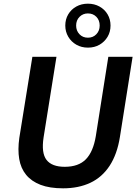

<svg xmlns="http://www.w3.org/2000/svg" viewBox="-20 -1014 752 1044"><path d="M323 10Q250 10 200.5 -9Q151 -28 122 -63.5Q93 -99 84.5 -149.5Q76 -200 85 -264L156 -705H287L217 -267Q204 -182 233 -144.5Q262 -107 332 -107Q407 -107 447 -148Q487 -189 501 -274L569 -705H701L632 -269Q617 -175 576 -112.5Q535 -50 471 -20Q407 10 323 10ZM458 -755Q423 -755 395 -771Q367 -787 351 -814.5Q335 -842 335 -875Q335 -909 351 -936Q367 -963 395 -978.5Q423 -994 458 -994Q493 -994 521 -978.5Q549 -963 565 -936Q581 -909 581 -875Q581 -841 565 -814Q549 -787 521.5 -771Q494 -755 458 -755ZM458 -809Q486 -809 504 -828Q522 -847 522 -875Q522 -904 504 -922.5Q486 -941 458 -941Q431 -941 412.5 -922.5Q394 -904 394 -875Q394 -847 412 -828Q430 -809 458 -809Z"/></svg>

Font: Nunito Sans 7pt SemiCondensed
Style: Bold Italic
Weight: 700
Width: 4
Italic angle: -9°
Designer: Vernon Adams
Foundry: Vernon Adams
Version: Version 3.101;gftools[0.9.27]